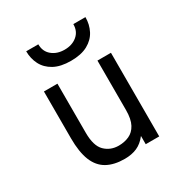

<svg xmlns="http://www.w3.org/2000/svg" viewBox="-175 -873 965 1016"><g transform="rotate(-30 308.0 -365.0)"><path d="M296 12Q231.5 12 188.5 -12Q145.5 -36 124.2 -88.2Q103 -140.5 103 -225.5V-511H185.5V-211Q185.5 -131 219.2 -97.8Q253 -64.5 303.5 -64.5Q338.5 -64.5 367.2 -77.5Q396 -90.5 413 -122Q430 -153.5 430 -209V-511H512.5V0H430V-50.5Q404 -16.5 371.2 -2.2Q338.5 12 296 12ZM309 -579.5Q246 -579.5 206 -601.5Q166 -623.5 147 -660.5Q128 -697.5 128 -742H202Q202 -698 232.5 -672.8Q263 -647.5 309 -647.5Q355.5 -647.5 385.8 -672.8Q416 -698 416 -742H490Q490 -697.5 471 -660.5Q452 -623.5 412 -601.5Q372 -579.5 309 -579.5Z"/></g></svg>

Font: Overpass Mono
Style: Regular
Weight: 400
Designer: Delve Withrington, Dave Bailey
Foundry: Delve Fonts LLC
Version: Version 4.000